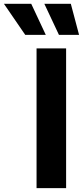

<svg xmlns="http://www.w3.org/2000/svg" viewBox="-127 -979 431 999"><path d="M217 -727.3H63.2V0H217ZM-106.5 -959.2 4.3 -797.6H111.2L35.5 -959.2ZM103.7 -959.2 179.7 -797.6H284.4L241.5 -959.2Z"/></svg>

Font: Margiela Sans
Style: Bold
Weight: 700
Designer: Stefan Endress, Andreas Faust
Version: Version 1.100;FEAKit 1.0